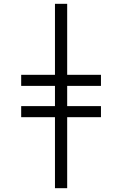

<svg xmlns="http://www.w3.org/2000/svg" viewBox="-20 -843 640 1006"><path d="M268 143V-229H91V-287H268V-393H91V-451H268V-823H332V-451H509V-393H332V-287H509V-229H332V143Z"/></svg>

Font: Iosevka Curly Light Extended
Style: Regular
Weight: 300
Width: 7
Monospace: yes
Designer: Belleve Invis
Foundry: Belleve Invis
Version: Version 11.1.0; ttfautohint (v1.8.3)